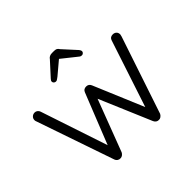

<svg xmlns="http://www.w3.org/2000/svg" viewBox="-162 -882 1076 1076"><g transform="rotate(-45 376.0 -344.5)"><path d="M716 -492Q716 -491 713 -479L559 -19Q554 -10 546 -4.5Q538 1 529 0Q520 0 513 -5Q506 -10 502 -19L371 -327L254 -19Q250 -11 242.5 -5.5Q235 0 227 0Q217 1 208.5 -4.5Q200 -10 197 -19L39 -479Q36 -485 36 -492Q36 -505 45 -513.5Q54 -522 67 -522Q76 -522 83.5 -516.5Q91 -511 94 -502L227 -103L346 -402Q353 -421 374 -421Q394 -421 402 -402L527 -105L658 -502Q664 -522 686 -522Q699 -522 707.5 -514Q716 -506 716 -492ZM498 -576Q498 -571 493 -566Q488 -561 482 -561Q474 -561 469 -564Q464 -567 455 -575L376 -638L300 -574Q298 -573 292.5 -568.5Q287 -564 283 -562Q279 -560 274 -560Q267 -560 262 -565Q257 -570 257 -576Q257 -584 265 -592L338 -672Q349 -689 371 -689H387Q399 -689 406 -685.5Q413 -682 419 -672L491 -593Q498 -585 498 -576Z"/></g></svg>

Font: Quicksand
Style: Regular
Weight: 400
Designer: Andrew Paglinawan
Foundry: Andrew Paglinawan
Version: Version 3.000